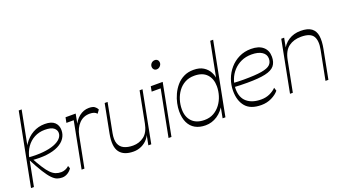

<svg xmlns="http://www.w3.org/2000/svg" viewBox="-61 -1347 3427 1922"><g transform="rotate(-20 1653.0 -386.0)"><path d="M112 -260 98 -297Q187 -290 256 -297Q325 -304 372.5 -322Q420 -340 444.5 -366.5Q469 -393 469 -425Q469 -456 441 -478.5Q413 -501 346 -501Q285 -501 235 -474.5Q185 -448 151.5 -400Q118 -352 105 -287L85 -292Q101 -373 141 -432Q181 -491 239 -523.5Q297 -556 366 -556Q437 -556 470.5 -524.5Q504 -493 504 -441Q504 -394 478.5 -356Q453 -318 403 -293Q353 -268 280 -259Q207 -250 112 -260ZM350 8Q323 8 298 -0.5Q273 -9 244.5 -38Q216 -67 179.5 -125Q143 -183 92 -282L123 -285Q162 -213 192 -166Q222 -119 248 -93Q274 -67 300.5 -56.5Q327 -46 360 -46Q380 -46 403 -55Q426 -64 443 -81L453 -52Q435 -25 407.5 -8.5Q380 8 350 8ZM19 0 169 -772H200L50 0Z M558 0 653 -492H575L586 -548H694L664 -390L659 -411Q684 -481 732 -518.5Q780 -556 836 -556Q877 -556 896.5 -542Q916 -528 926 -507L900 -471Q878 -499 825 -499Q757 -499 712 -452.5Q667 -406 652 -329L588 0Z M1111 8Q1007 8 963 -51.5Q919 -111 944 -243L1003 -548H1034L974 -238Q961 -169 976.5 -128Q992 -87 1031 -68.5Q1070 -50 1126 -50Q1192 -50 1243 -88.5Q1294 -127 1312 -221L1304 -151Q1295 -101 1266 -65.5Q1237 -30 1196.5 -11Q1156 8 1111 8ZM1269 0 1375 -548H1406L1300 0Z M1608 -686Q1590 -686 1579 -698.5Q1568 -711 1568 -727Q1568 -742 1575 -754Q1582 -766 1594 -773Q1606 -780 1620 -780Q1639 -780 1650 -768Q1661 -756 1661 -739Q1661 -719 1645.5 -702.5Q1630 -686 1608 -686ZM1484 0 1580 -494H1484L1494 -548H1621L1515 0Z M1878 8Q1814 8 1768.5 -17.5Q1723 -43 1699 -93Q1675 -143 1675 -215Q1675 -253 1684.5 -298.5Q1694 -344 1715 -389.5Q1736 -435 1768 -472.5Q1800 -510 1845.5 -533Q1891 -556 1950 -556Q2014 -556 2055 -530.5Q2096 -505 2117 -464.5Q2138 -424 2142 -377L2129 -361L2209 -772H2240L2090 0H2060L2089 -154L2098 -139Q2062 -69 2004 -30.5Q1946 8 1878 8ZM1886 -46Q1942 -46 1984.5 -70Q2027 -94 2056.5 -134Q2086 -174 2101 -222.5Q2116 -271 2116 -321Q2116 -402 2070.5 -450Q2025 -498 1938 -498Q1881 -498 1838 -474.5Q1795 -451 1766 -411.5Q1737 -372 1722 -323.5Q1707 -275 1707 -224Q1707 -142 1753.5 -94Q1800 -46 1886 -46Z M2472 8Q2357 8 2304.5 -54.5Q2252 -117 2252 -222Q2252 -286 2274 -345.5Q2296 -405 2337 -452.5Q2378 -500 2435.5 -528Q2493 -556 2563 -556Q2645 -556 2690 -517.5Q2735 -479 2735 -411Q2735 -352 2706 -316.5Q2677 -281 2607.5 -265.5Q2538 -250 2416 -250Q2371 -250 2338.5 -251Q2306 -252 2276 -254V-296Q2305 -294 2334 -293Q2363 -292 2392 -292Q2516 -292 2582.5 -303.5Q2649 -315 2674.5 -339.5Q2700 -364 2700 -404Q2700 -449 2660 -475.5Q2620 -502 2549 -502Q2488 -502 2439 -479.5Q2390 -457 2355 -418.5Q2320 -380 2301.5 -331.5Q2283 -283 2283 -231Q2283 -138 2338.5 -91.5Q2394 -45 2489 -45Q2539 -45 2580 -63.5Q2621 -82 2649 -111L2660 -76Q2632 -41 2581.5 -16.5Q2531 8 2472 8Z M2778 0 2884 -548H2915L2883 -382L2880 -419Q2908 -485 2963.5 -520.5Q3019 -556 3091 -556Q3167 -556 3206 -527Q3245 -498 3253.5 -442.5Q3262 -387 3246 -306L3187 0H3156L3216 -307Q3235 -402 3204.5 -450.5Q3174 -499 3076 -499Q2998 -499 2944 -460Q2890 -421 2872 -328L2808 0Z"/></g></svg>

Font: Savate ExtraLight
Style: Italic
Weight: 200
Italic angle: -11°
Designer: Max Esnée
Foundry: Plomb Type
Version: Version 2.000